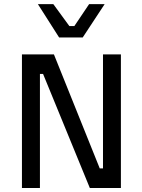

<svg xmlns="http://www.w3.org/2000/svg" viewBox="-20 -933 707 953"><path d="M88.9 0H178.2V-565.9H193.8L425.8 0H580.1V-663.1H491.2V-97.2H475.1L247.6 -663.1H88.9ZM273.4 -747.1H390.6L499.5 -912.6H422.4L349.1 -803.7H324.2L244.6 -912.6H168Z"/></svg>

Font: Basic
Style: Regular
Weight: 400
Designer: Magnus Gaarde
Foundry: Magnus Gaarde
Version: Version 1.001